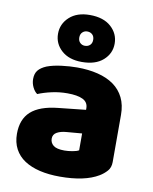

<svg xmlns="http://www.w3.org/2000/svg" viewBox="-86 -818 716 898"><g transform="rotate(10 272.0 -368.5)"><path d="M260 -108Q277 -108 297.5 -111.5Q318 -115 328 -121V-201L256 -195Q228 -193 210 -183Q192 -173 192 -153Q192 -133 207.5 -120.5Q223 -108 260 -108ZM252 -501Q306 -501 350.5 -490Q395 -479 426.5 -456.5Q458 -434 475 -399.5Q492 -365 492 -318V-94Q492 -68 477.5 -51.5Q463 -35 443 -23Q378 16 260 16Q207 16 164.5 6Q122 -4 91.5 -24Q61 -44 44.5 -75Q28 -106 28 -147Q28 -216 69 -253Q110 -290 196 -299L327 -313V-320Q327 -349 301.5 -361.5Q276 -374 228 -374Q190 -374 154 -366Q118 -358 89 -346Q76 -355 67 -373.5Q58 -392 58 -412Q58 -438 70.5 -453.5Q83 -469 109 -480Q138 -491 177.5 -496Q217 -501 252 -501ZM136 -641Q136 -688 171.5 -720.5Q207 -753 268 -753Q333 -753 369 -720.5Q405 -688 405 -641Q405 -594 369 -562Q333 -530 268 -530Q207 -530 171.5 -562Q136 -594 136 -641ZM237 -641Q237 -625 246.5 -616Q256 -607 269 -607Q284 -607 293.5 -616Q303 -625 303 -641Q303 -657 293.5 -666Q284 -675 269 -675Q256 -675 246.5 -666Q237 -657 237 -641Z"/></g></svg>

Font: Baloo Thambi
Style: Regular
Weight: 400
Designer: Aadarsh Rajan and Ek Type
Foundry: Ek Type
Version: Version 1.443;PS 1.000;hotconv 16.6.51;makeotf.lib2.5.65220;